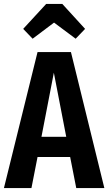

<svg xmlns="http://www.w3.org/2000/svg" viewBox="-25 -957 551 977"><path d="M363 0 332 -158H166L135 0H-5L166 -692H336L506 0ZM186 -261H312L249 -587ZM141 -760 93 -810 210 -937H292L408 -810L360 -760L250 -842Z"/></svg>

Font: Fira Sans Extra Condensed SemiBold
Style: Regular
Weight: 600
Width: 1
Designer: Carrois Corporate & Edenspiekermann AG
Foundry: Carrois Corporate GbR & Edenspiekermann AG
Version: Version 4.203